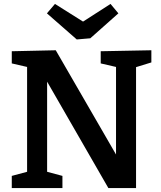

<svg xmlns="http://www.w3.org/2000/svg" viewBox="-20 -958 819 978"><path d="M493 -697 751 -702V-640L673 -616V0H532L220 -542V-83L298 -62V0H40V-62L118 -83V-617L40 -635V-697L264 -702L571 -171V-617L493 -635ZM403 -848 543 -938 583 -890 440 -763 371 -757 219 -890 260 -938Z"/></svg>

Font: Bitter Pro SemiBold
Style: Regular
Weight: 600
Designer: Sol Matas, and Bitter project Authors
Foundry: Sol Matas
Version: Version 1.010